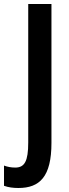

<svg xmlns="http://www.w3.org/2000/svg" viewBox="-74 -734 343 959"><path d="M18 205C124 205 183 149 183 -20V-714H67V-22C67 71 49 103 2 103C-19 103 -38 99 -54 93V194C-32 202 -8 205 18 205Z"/></svg>

Font: Noto Sans Lao Looped ExtraCondensed SemiBold
Style: Regular
Weight: 600
Width: 2
Designer: Mark Frömberg, Ben Mitchell
Foundry: The Fontpad Ltd
Version: Version 1.002